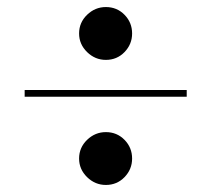

<svg xmlns="http://www.w3.org/2000/svg" viewBox="-20 -650 600 545"><path d="M280.5 -480Q250 -480 227.2 -502.2Q204.5 -524.5 204.5 -555Q204.5 -586 227.2 -608Q250 -630 280.5 -630Q312 -630 333.5 -608Q355 -586 355 -555Q355 -524.5 333.5 -502.2Q312 -480 280.5 -480ZM50 -375.5V-394.5H510V-375.5ZM280.5 -125Q250 -125 227.2 -147.2Q204.5 -169.5 204.5 -200Q204.5 -231 227.2 -253Q250 -275 280.5 -275Q312 -275 333.5 -253Q355 -231 355 -200Q355 -169.5 333.5 -147.2Q312 -125 280.5 -125Z"/></svg>

Font: Bodoni Moda 11pt
Style: Bold
Weight: 700
Designer: Owen Earl
Foundry: indestructible type
Version: Version 2.004